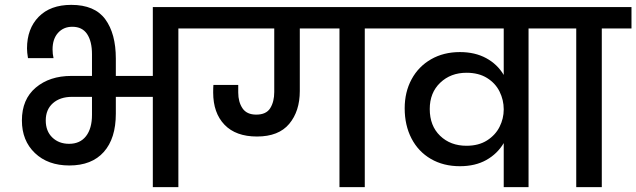

<svg xmlns="http://www.w3.org/2000/svg" viewBox="-20 -769 2615 789"><path d="M836 -740V-652H713V0H608V-371H456V-302Q456 -200 406.5 -144.5Q357 -89 265 -89Q177 -89 123.5 -140Q70 -191 70 -274Q70 -361 127 -409Q184 -457 273 -457H358V-546Q358 -599 338 -629Q318 -659 277 -659Q241 -659 218.5 -634Q196 -609 196 -566Q196 -547 200 -530H95Q91 -554 91 -570Q91 -651 139 -700Q187 -749 273 -749Q369 -749 412.5 -690Q456 -631 456 -528V-457H608V-740ZM358 -371H276Q227 -371 197.5 -345Q168 -319 168 -274Q168 -230 195 -204Q222 -178 264 -178Q309 -178 333.5 -209.5Q358 -241 358 -297Z M1601 -740V-652H1479V0H1375V-652H1212V-395Q1212 -312 1168.5 -260Q1125 -208 1036 -208Q949 -208 902.5 -256.5Q856 -305 856 -389Q856 -410 857 -420H959V-389Q959 -350 976.5 -324Q994 -298 1033 -298Q1074 -298 1090.5 -324.5Q1107 -351 1107 -391V-652H788V-740Z M2274 -740V-652H2152V0H2050V-181Q2024 -137 1978.5 -111.5Q1933 -86 1870 -86Q1802 -86 1750.5 -116Q1699 -146 1671 -200Q1643 -254 1643 -324Q1643 -391 1671.5 -443.5Q1700 -496 1751.5 -525.5Q1803 -555 1870 -555Q1932 -555 1978 -530Q2024 -505 2050 -461V-652H1554V-740ZM2050 -319V-320Q2050 -358 2033 -392.5Q2016 -427 1981.5 -448.5Q1947 -470 1897 -470Q1832 -470 1789 -429Q1746 -388 1746 -321Q1746 -252 1788.5 -211Q1831 -170 1897 -170Q1947 -170 1981.5 -192Q2016 -214 2033 -248Q2050 -282 2050 -319Z M2348 0V-652H2226V-740H2575V-652H2453V0Z"/></svg>

Font: Poppins Medium A&M
Style: Regular
Weight: 500
Designer: Ninad Kale (Devanagari), Jonny Pinhorn (Latin)
Foundry: Indian Type Foundry
Version: 4.004